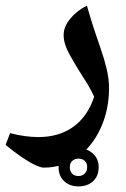

<svg xmlns="http://www.w3.org/2000/svg" viewBox="-54 -403 451 685"><path d="M102 195Q91 195 70 185Q49 175 22 156.5Q-5 138 -34 114L-18 72Q9 79 34.5 82.5Q60 86 83 86Q157 86 208 49Q259 12 282 -58Q275 -73 266.5 -88.5Q258 -104 248 -119Q219 -164 196 -205Q173 -246 173 -278Q173 -307 196 -335.5Q219 -364 256 -383Q262 -362 270.5 -334Q279 -306 288.5 -278.5Q298 -251 305 -230Q318 -193 326.5 -157Q335 -121 335 -89Q335 -11 305 54.5Q275 120 222 158Q169 195 102 195ZM225.9 262Q195 262 175 243.5Q155 225 155 193.5Q155 162 174.9 144Q194.8 126 226 126Q256.5 126 277.3 144.5Q298 163 298 193.1Q298 225.4 278 243.7Q258 262 225.9 262ZM226 225Q240 225 248.5 216Q257 207 257 193.5Q257 179 248.5 171Q240 163 226 163Q213 163 204 170.8Q195 178.5 195 194Q195 207 203 216Q211 225 226 225Z"/></svg>

Font: Noto Naskh Arabic
Style: Regular
Weight: 400
Designer: Monotype Design Team, David Williams, Mohamad Dakak and Nizar Qandah
Foundry: Monotype Imaging Inc.
Version: Version 2.013